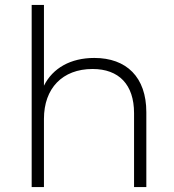

<svg xmlns="http://www.w3.org/2000/svg" viewBox="-20 -762 707 782"><path d="M109 -742V0H159V-278C159 -402 234 -481 357 -481C464 -481 526 -418 526 -301V0H576V-305C576 -448 495 -526 364 -526C268 -526 195 -485 159 -413V-742Z"/></svg>

Font: Montserrat Light
Style: Regular
Weight: 300
Designer: Julieta Ulanovsky
Foundry: Julieta Ulanovsky
Version: Version 7.200